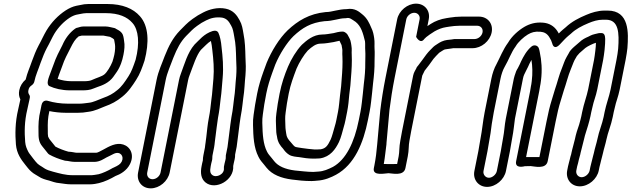

<svg xmlns="http://www.w3.org/2000/svg" viewBox="-20 -798 3460 1052"><path d="M341.4 83C352.8 83 369.2 89 391.2 89H497.2C526.8 89 551.4 71 562.1 65.3C573.5 58.8 587.2 54 603.9 44.5C639.2 28.1 661.4 58.4 647.2 86.8C639.9 101.5 627.6 108.8 603 120.1C598 121.9 593.2 124.8 590.1 126.7C571.2 137.7 541.1 151.4 520.9 156.5C504.8 158.9 491.6 162 482.7 162H379.7C338.1 162 306.6 152.2 270.4 142.7C252.9 138.5 236.6 132.4 226.3 126.3C200 107.9 191.3 107.4 175.2 87.3L162 70.8C151.7 56 140.6 44.2 135.5 34.5C126.5 16.5 120.1 2.8 118 -19.8C113.8 -73.4 113.3 -131 129.6 -198.5C132.9 -215 136.1 -229.4 140.6 -248.5L143.3 -262C144.5 -268.1 143.4 -274.2 140.3 -278.6C135 -286.3 133.6 -293.8 135.7 -304C138.1 -316.2 143.2 -323.6 154.5 -331.3C161.8 -336.2 166.8 -344.8 168.1 -351C174.9 -385.4 189.9 -416.3 202.2 -453.3C213.6 -484.4 224.4 -511.6 236.1 -533.7C251.7 -561 265.6 -592.7 277.5 -612.6C299.6 -648.9 329.5 -679.8 361.8 -700.9C375.6 -709.7 389 -715.2 399.5 -717.5L419.9 -721.5C431.6 -723.7 442.7 -726 452.9 -726H559.9C630.8 -726 677.1 -705.2 705.4 -672.6C739.4 -635.3 746.4 -560.3 723 -470.5C710.2 -432.9 700.2 -404.8 684.1 -380.2C663.3 -348 646.7 -323.1 622.3 -304C598.8 -284.4 576.8 -272.4 545.1 -261.3C515.1 -250.2 490.8 -237.1 466.6 -234.9C450.9 -233.5 435 -230 416.9 -230H350.9C311.9 -230 273.7 -236 243.8 -245C241.4 -245.8 213.9 -255.2 207.1 -221L202.5 -197.6C190.6 -149.6 190.2 -114.1 190.9 -77C190.5 -41.4 192.8 -19.8 210.8 2.7L243.6 43.7C245.1 45.5 247.4 47.4 249.2 48.4C273.9 62.1 303.7 73.9 335.5 82.3C337.3 82.7 339.8 83 341.4 83ZM354.7 33.1C330 26.3 304.1 16.3 283.7 5.4L253.2 -32.7C249.3 -37.6 248.2 -40.5 243.6 -49.7C241.9 -56.8 241.7 -68.9 241.9 -87C241.2 -122.9 241.4 -149.4 250.5 -189.3C276.7 -183.8 309.2 -180 340.9 -180H406.9C426.7 -180 443.6 -181.7 462.5 -185.2C500.3 -189.3 532 -206.6 553.9 -214.7C589.4 -227.1 620 -243.3 649.9 -268C683.5 -294.8 705.4 -328.3 725.6 -359.8C747.3 -392.8 758.7 -427.1 771.5 -464.5C771.6 -464.9 771.9 -465.8 772.1 -466.4C798 -565.5 794.8 -655.8 746.5 -709.4C710 -751.1 650.8 -776 569.9 -776H462.9C448.7 -776 435.1 -774.2 419.2 -770.4L398.8 -766.4C378.6 -762.1 359.9 -753.7 340.1 -741.1C298.1 -713.7 262.1 -676 234.9 -631.4C219.3 -605.3 205.5 -573.3 192.3 -550.3C176.9 -521.4 166.1 -493 154.2 -460.7C144 -429.7 130 -401.2 120.6 -362.3C102.7 -346.8 90.1 -326.2 85.7 -304C82 -285.7 83.5 -269.4 91.6 -253.3L90.8 -249.5C86.8 -232.4 83.1 -215.6 79.8 -199.5C62.4 -126.8 62.8 -62.3 67.2 -6.2C71.8 44.4 95.8 76.4 119.2 105.7L132.8 122.7C139.2 130.6 145.3 137.1 152.4 143C164.9 154.8 182.8 162.6 192 169.2C207.5 180.3 229.6 186.6 249 191.3C265.1 195.6 280.6 203.8 309.7 205.9C326.4 207.9 345.6 212 369.7 212H472.7C492.2 212 510.4 208 522.1 205.3C554 197.7 587.8 181 612.7 166.4C638.2 157.3 674 137.7 692.2 101.2C717.7 50.3 694.4 6.2 655.4 -6.1C616.3 -18.3 578.5 3.8 544.1 22.8C529.3 30.9 514 39 507.2 39H401.2C391.2 39 376.8 33.9 354.7 33.1ZM438.4 -653C423.6 -653 411.8 -648.1 406.9 -646.9C401.5 -646.4 396.2 -644.2 392 -641.2C360.7 -618.9 337 -586.2 321.7 -550.4C303.7 -514.8 287.4 -485.8 272.5 -441.8L255.4 -396.1C246.9 -372.2 230.6 -335.7 251.2 -326C279.6 -312.7 319.3 -303 362.5 -303H431.5C451.4 -303 472.8 -304.1 493.8 -313.6C515.5 -323.5 549.7 -329.5 580.6 -355.3C597.4 -369.3 605.6 -384.2 612.5 -393.5C625.1 -410.4 633.5 -425.9 639.6 -441.1L643.6 -451.1C648.5 -463.5 653 -481.1 656.4 -498C661.6 -524.2 664.5 -551.1 659.8 -574.6C658.7 -579.5 658 -594.9 652.8 -607.9C648.7 -618.1 638.9 -627.1 629.4 -632.4L616 -639.8C612.2 -643 608.6 -644.3 604.8 -644.8C595.9 -645.9 575.1 -653 558.4 -653ZM428.4 -603H546.2C562.6 -600 564.1 -600 582.8 -596.2L597.5 -588C599.5 -586.7 599.9 -586.6 604.9 -581.9C607.1 -573.8 607.5 -566.4 609.8 -555.3C612.1 -543.2 610.9 -520.2 606.4 -498C604.1 -486.2 600 -472.9 596 -459.7C585.9 -434.5 566.6 -402.5 552.3 -390.7C537.8 -378.6 512.3 -372.9 480.4 -358.4C473.8 -355.4 458.7 -353 441.5 -353H372.5C344.3 -353 318.5 -357.8 295.7 -365.7C298.1 -373.2 300.8 -381.6 303.1 -387.9L320.4 -434.2C334.2 -475.3 347.7 -498.3 367.1 -536.7C381.2 -564.8 391.3 -582.8 411.1 -598.8C420.3 -601.2 427.1 -603 428.4 -603Z M1160.4 -47C1160.5 -47.6 1160.6 -48.5 1160.7 -48.9C1164.6 -80.6 1169.4 -118.9 1174.5 -152.6C1182.4 -192.7 1184.4 -217.1 1188.6 -253.7C1195.2 -298.2 1195.7 -331.8 1200 -371.5C1205.3 -430.8 1200 -488.4 1194.2 -537.1C1191.3 -572.8 1185.1 -600 1176.4 -618.9C1171.9 -628.4 1160.6 -631.7 1150.1 -628.9C1147.6 -628.6 1145.9 -628.2 1144.4 -627.7C1097.1 -612.9 1070.1 -576.3 1048.6 -556.7C1047.6 -555.9 1046.4 -554.6 1045.8 -553.9C1006.9 -509 990.2 -444.3 971.2 -394.7C966.8 -383.5 963.1 -371.1 960.7 -359L859.7 147C855.6 167.5 835.7 184 815.8 184C795.8 184 782.6 167.5 786.7 147L887.7 -359C896.2 -401.5 914.6 -439.3 929.8 -481.6C950.8 -534.1 969.8 -569.4 999.5 -600.5C1025.4 -626 1034.4 -637.7 1059.6 -655.9C1081.9 -672.1 1086.3 -674.2 1109.5 -686.3C1134.2 -699 1163 -706.2 1197.8 -701.3C1221.9 -696.2 1233.4 -682.2 1246.4 -657.9C1256.6 -640.4 1258.7 -624.1 1263.7 -595.8C1271.6 -558.6 1272.9 -517.9 1274 -472.1C1276 -437.5 1276.5 -413.7 1274.1 -380.3C1269.1 -333.9 1269.3 -300.4 1262.3 -256.9C1260 -242.1 1258.4 -227.7 1257.7 -218.5L1253.9 -189.4C1252.5 -179.5 1250.5 -167.6 1247.7 -154C1247.7 -153.6 1247.6 -152.9 1247.5 -152.6L1242.3 -116.5C1236 -71.6 1232.8 -35.5 1226.5 7.7L1217.4 53C1217.2 54 1216.8 67.5 1216.8 70.3C1216.2 78.6 1213.6 82.3 1210.6 97L1207 115C1206.5 117.6 1206.5 120.8 1206.7 122.9C1211.3 156.6 1165 178.5 1143.1 160.9C1132.5 152.4 1128.8 141.3 1134.6 112L1137.6 97C1138.6 91.9 1139.9 87.3 1141.2 83.1C1144.4 73.2 1142.6 61.9 1144.4 53L1153 10C1156.6 -8.3 1157.6 -33 1160.4 -47ZM1102.8 10.8 1094.4 53C1092.5 62.5 1091.7 70.2 1091.5 81.1C1090.5 84.7 1088.7 91.8 1087.6 97L1084.6 112C1077.3 148.7 1080.7 181.5 1106.5 202.1C1161 245.8 1263.7 189.6 1257.8 111.3L1260.6 97C1262.9 85.8 1269.3 65.6 1268.2 49L1276.6 7C1276.7 6.7 1276.8 6.1 1276.8 5.7C1283.6 -40.7 1286.7 -75.8 1292.8 -119.4L1297.9 -154.7C1300.4 -167.5 1302.9 -181.6 1304.4 -192.6L1308.4 -222.7C1309.7 -232.6 1310.4 -244.1 1312.7 -259C1320.4 -306.8 1320.2 -342.8 1324.9 -385.7C1327.7 -423.1 1327 -448.1 1324.9 -483.8C1323.9 -527.8 1322.7 -571.9 1313.9 -614.2C1309.5 -639.5 1306.9 -662.3 1292.3 -688.1C1278.3 -714.2 1257.7 -742.3 1216.6 -750.5C1171.6 -759.6 1126.6 -746.8 1093.2 -729.6C1070.2 -717.6 1058.6 -711.3 1034.9 -694.1C1003.5 -671.3 989.4 -654 966.5 -631.5C926.4 -590 904.4 -545.8 882.3 -490.4C868 -450.4 848 -410.5 837.7 -359L736.7 147C727.1 194.8 757.8 234 805.8 234C853.8 234 900.1 194.8 909.7 147L1010.7 -359C1012.5 -368.2 1015 -376.5 1018.5 -385.3C1038.9 -438.9 1056.4 -495.6 1080.7 -524.8C1102.1 -544.6 1117.5 -562.9 1135.7 -573.6C1138.7 -557.8 1141.9 -542.4 1143.4 -522.9C1149.3 -473.4 1154 -419.5 1149.3 -366.5C1144.8 -324.9 1144.1 -290.7 1138 -250.3C1133.4 -210.9 1131.8 -189.2 1124.3 -152C1117.2 -116.1 1114.1 -78.1 1110.2 -46C1108.1 -35 1107.8 -23.9 1106.6 -18C1104.8 -9 1104.5 -1 1102.8 10.8Z M1758.4 -682C1806.3 -682.7 1837.7 -698 1870.3 -698H1872.3C1874.3 -698 1876.8 -698.3 1878.3 -698.7C1896.1 -702.8 1905.7 -693.2 1929 -677.8C1959.4 -653 1968.6 -617 1979.9 -571.7C1981.9 -556.5 1979.7 -541 1981.4 -518.4C1982.9 -498.9 1981.3 -479.6 1981.3 -455C1981.8 -415.7 1978.9 -381.1 1973.3 -336.8L1968.3 -286.8C1964.5 -254.7 1961.3 -216.8 1954.9 -185L1945.9 -140C1921.3 -16.4 1875.3 77 1804.2 116.4C1776.9 129.8 1754 140.4 1724 142.1C1715.2 142.7 1704.7 143.5 1696.4 144C1660.7 143.9 1630.9 139 1595.3 136.1C1541.4 129.1 1504.4 112.6 1482.6 85.3L1469 68.3C1457.4 53.7 1449.3 46.2 1443 32.8C1422.2 -7.6 1418.7 -59.7 1417.2 -124.7C1415.8 -152.8 1422.9 -186.8 1428.1 -226.3C1431.6 -246.9 1435 -265.6 1439.1 -286C1447.3 -327 1458.4 -361.5 1471 -397L1488.3 -444.3C1512.4 -502.3 1552.3 -565.2 1587.8 -599.8C1636.9 -645.7 1682.5 -674 1758.4 -682ZM1767.1 -732C1766.5 -732 1765.4 -732 1764.6 -731.9C1674 -723 1611.3 -683.9 1556.2 -632.2C1509.7 -587.2 1467.8 -518.4 1441.2 -454.2C1441.1 -454 1440.9 -453.5 1440.8 -453.1L1423.2 -405C1410 -367.9 1398 -330.6 1389.1 -286C1384.9 -264.8 1381.2 -245 1377.7 -223.7C1372.7 -185.2 1364.6 -151.4 1366.3 -113.2C1367.7 -49.4 1370.4 10.5 1396.2 61.1C1405.3 80.2 1417.2 92 1426.6 103.7L1440.2 120.7C1470.8 158.8 1520.1 178.2 1579.8 185.8C1613.8 190.2 1646.3 194 1687.3 194C1697.6 194 1708.7 192.6 1717.3 191.9C1758.1 189.7 1794.6 173.9 1821.3 159.3C1922.4 103.9 1970.7 -13.5 1995.9 -140L2004.9 -185C2012.2 -221.3 2015.2 -259.3 2019 -291.2L2024 -341.2C2029.5 -384.9 2032.8 -423.9 2032.3 -465C2032.3 -486.6 2034.1 -507.9 2032.2 -531.6C2031 -548.4 2033.7 -566.9 2030.2 -589.3C2027.4 -607.7 2024.3 -626.2 2013.9 -646.9C2003.5 -671.5 1991.5 -698.6 1964.8 -719.7C1950.2 -731.1 1925.6 -756.2 1879.5 -748C1834.3 -747.7 1798.2 -732 1767.1 -732ZM1730 70C1731.3 70 1733.2 69.8 1734.2 69.7C1789.9 60.7 1817.9 19.9 1837 -19.3C1849.6 -46.4 1856.1 -77.4 1862.9 -100.4C1866.8 -112.9 1870.3 -126.6 1872.9 -140L1881.9 -185C1888.3 -216.7 1891.6 -252.3 1893.7 -279.5L1899.8 -330C1899.8 -330.3 1899.9 -330.8 1899.9 -331.1L1902.9 -370.9C1906.7 -414.4 1909.2 -458.9 1907.1 -500.6C1905.9 -512.9 1909 -527.7 1905.5 -547.2C1904.1 -555.8 1903.3 -564.8 1900.2 -575.2C1896.9 -586.2 1891.2 -594.7 1884.6 -607.5C1881.5 -613.7 1871.4 -620.4 1870.8 -620.8C1867.2 -623.5 1861.8 -625 1857.8 -625L1855.8 -625C1838.2 -625 1819.2 -619.4 1807.8 -616.5C1785.3 -613 1764.9 -609 1746.6 -609C1695.4 -609 1657.6 -574.3 1635 -553.7C1634.4 -553.2 1633.6 -552.4 1633.2 -552C1603.9 -521.2 1575.3 -473.7 1557.9 -432.4C1539 -387.5 1523.1 -341.2 1511.9 -285C1504.7 -249.2 1498.1 -209 1494.4 -177.3C1489.8 -144.2 1492 -125.3 1492.7 -100.7C1492.9 -79.8 1493.7 -66.5 1497.6 -50.3C1501.6 -17.5 1516.6 1 1531 16.7C1540.1 29.8 1549 40.2 1563.7 49.7C1579.8 60.1 1605.6 61.4 1617.9 62.8C1641.4 67.1 1670.4 71 1691.8 71H1707.8C1715.6 71 1723.7 70 1730 70ZM1840.1 -574.6C1843.3 -568 1846.3 -560.8 1851.5 -551C1852.6 -546.7 1853.7 -538.7 1855.3 -529.1C1857 -520.5 1854.4 -508.8 1856.2 -487.4C1857.9 -451.4 1855.8 -407.4 1852.1 -365.1L1849.1 -325.5L1843 -275C1839.6 -246.8 1837.7 -213.9 1831.9 -185L1822.9 -140C1820.6 -128.1 1817.8 -117.1 1814.2 -105.6C1806.7 -80 1799.3 -49.6 1791.4 -32.7C1774.8 1.7 1764.6 14.8 1737.7 20C1731.6 20.1 1724.4 20.4 1716.8 21H1703C1682.4 18.9 1654 16.8 1635.8 13.4C1621.5 10.7 1603.7 9.4 1596.5 5.9C1587.7 0 1581.6 -9.9 1572.5 -19.7C1558.7 -34.7 1550.1 -46.6 1548.2 -66.2C1546.4 -83.5 1543.9 -86.8 1543.6 -111.3C1542.9 -139 1541.1 -153.6 1545 -180.8C1548.6 -212.2 1554.9 -249.9 1561.9 -285C1572.1 -336.3 1587.3 -375.4 1604.8 -422.1C1618.9 -455.3 1645.4 -498.5 1666.4 -521.1C1689 -541.6 1710.6 -559 1736.6 -559C1762.3 -559 1787.3 -564.3 1807.1 -567.3C1818.1 -568.9 1829.6 -573.2 1840.1 -574.6Z M2499.2 -657H2594.2C2614.7 -657 2627.9 -640.5 2623.9 -620.5C2619.9 -600.5 2600.1 -584 2579.6 -584H2471.6C2470.3 -584 2468.4 -583.8 2467.4 -583.7L2455.6 -581.8C2439.2 -579.9 2420.7 -579.9 2399.7 -570.4C2383.5 -563 2373.4 -554.2 2362.5 -547.8C2359.6 -546.1 2356.6 -543.5 2354.6 -541.3C2343 -528.5 2331.6 -520.1 2315.4 -498.7C2298.8 -474.9 2290 -464.6 2272.1 -440.3C2266.9 -433.9 2262.9 -430.1 2260.4 -422.3C2257.1 -415.3 2247.1 -401.3 2243.7 -384L2183 -80C2179.4 -62 2176 -43.1 2173.3 -26.5C2166.2 10.3 2169.3 33.8 2164.2 59L2155.9 100.6C2146 100.9 2134.2 101 2118.8 101C2104 101 2090.8 100.8 2082.8 100.6C2089.9 61.8 2092.2 28.9 2097.3 -6.4C2098 -11.4 2097.9 -13.7 2097.8 -16.3C2102.7 -76.6 2109.2 -135.4 2114.1 -196.4C2120.9 -251.7 2130.4 -312.5 2142.3 -372L2206.1 -692C2210 -711.2 2230.1 -728 2249.8 -728C2269.6 -728 2283 -711.2 2279.1 -692L2260 -596C2260 -596 2282.8 -552.9 2305.1 -584.8C2308.1 -589.1 2320.1 -599 2334.9 -609.2L2361.3 -626.4C2382.1 -638 2401.4 -645.7 2423.9 -649.2C2431.7 -650.1 2436.7 -651 2443.5 -652.3L2458.7 -654.2C2465.1 -655 2471.6 -656 2478 -656C2484.8 -656 2491.6 -657 2499.2 -657ZM2156.1 -692 2092.3 -372C2080 -310.5 2070.3 -248.5 2063.4 -191.6C2058.3 -128.5 2051.7 -69.6 2046.8 -8C2043.6 31.4 2038.5 72.8 2031.2 109L2028.4 123C2019.2 169.4 2091.8 151 2108.9 151C2126.5 151 2192.2 169.4 2201.4 123L2214.2 59C2221.2 24.1 2218 0.1 2223.5 -27.5C2226.4 -45.6 2229.4 -62 2233 -80L2293.6 -383.7C2294.7 -387 2301.7 -399.5 2306.7 -410.7C2326.4 -435.3 2336 -448.2 2355 -475.3C2363.9 -486.9 2371.9 -493.5 2386.4 -508.9C2398.7 -516.6 2408.8 -523.7 2413.1 -525.6C2419.1 -528.3 2435.2 -529.4 2453.4 -532.3L2463.7 -534H2569.6C2617.4 -534 2664.3 -572.5 2673.9 -620.5C2683.5 -668.5 2651.9 -707 2604.1 -707H2509.1C2501.2 -707 2495.9 -706.8 2486.7 -706C2478.4 -705.9 2471.2 -705.3 2461.7 -703.7L2446 -701.8C2439.4 -701 2434.5 -699.6 2427.2 -698.8C2394.3 -693.9 2363.6 -682.3 2340.2 -667L2321.8 -655L2329.1 -692C2338.6 -739.4 2307 -778 2259.8 -778C2212.6 -778 2165.6 -739.4 2156.1 -692Z M2862.5 62.7 2934.5 -298C2936.5 -308 2938.4 -320 2939.5 -327.9L2941.5 -338C2942.6 -343.4 2942.6 -348.6 2943.7 -354C2943.8 -354.6 2943.9 -355.4 2944 -355.8C2951.7 -415.8 2947.1 -467.7 2937.5 -512.1C2936.1 -520.7 2934.9 -525.2 2932.9 -531.4C2929.3 -547.4 2908.2 -556.5 2891.7 -542.7C2865.2 -520.6 2847.9 -488 2835 -461.5L2827.9 -445.6L2818 -425.9C2815.6 -420.8 2808.8 -413 2804 -395.7C2801.9 -389.7 2797.4 -377.8 2795.3 -367L2751.3 -147C2744.5 -112.5 2743.4 -77 2736.6 -43C2731.7 -18.5 2728 10.2 2724 30L2702.2 139C2698.4 158.4 2677.4 176 2658.9 176C2640 176 2625.5 157.9 2629.2 139L2651 30C2655.2 8.9 2659.2 -21.3 2663 -40C2670.6 -78.4 2672.1 -110.8 2678.8 -144C2681.4 -157.3 2683 -170.1 2685.3 -182L2722.3 -367C2726.8 -389.9 2735.7 -415.5 2744.2 -430C2768.4 -471.5 2781.9 -512.6 2804 -541.9C2804.9 -543 2805.9 -544.5 2806.4 -545.5C2818.6 -567.2 2849.1 -595.4 2872.3 -609.1C2892.7 -620.8 2909.4 -626.5 2940.7 -624.1C2961.9 -622.5 2977 -614 2988.9 -595.8C2998.6 -580.8 3002 -572.8 3006.2 -558.8C3006.2 -558.8 3014.1 -519.5 3047.8 -555C3063 -571 3078.9 -588.9 3092.5 -600.3L3108.1 -613.3C3108.7 -613.8 3109.4 -614.5 3109.8 -614.9C3134.5 -638.4 3166.8 -655.6 3204.5 -671.3C3228.9 -681.7 3255.8 -690 3282.8 -690H3299.8C3369.9 -690 3373.6 -619.6 3367 -530.6L3363.4 -502.4C3361.9 -491.9 3360 -480.8 3357.8 -470L3325.3 -307C3317.7 -268.7 3301.4 -227.5 3292.7 -184L3287.5 -158C3279.7 -118.9 3261.9 -79.8 3252.8 -34C3248.8 -14 3239.2 14.1 3234 40C3232 50.2 3228 60.1 3224.8 76C3222.5 87.6 3217.7 101.8 3214.6 117L3210.8 136C3206.9 155.5 3186.1 173 3167 173C3147.8 173 3133.9 155.6 3137.8 136L3142.2 114.3C3145.9 101.7 3149.5 87.7 3151.8 76C3154 65.1 3157.5 57.6 3159.2 49L3161 40C3164.7 21.3 3175.9 -14.7 3180.2 -36C3184.9 -59.5 3195.7 -87.5 3201.9 -110.1L3209.1 -136C3211.5 -144.5 3213.5 -153 3215.1 -161L3219.7 -184C3221.3 -191.6 3224.2 -201.2 3226.1 -211C3232.6 -243.7 3244.8 -269.4 3252.7 -309L3284.8 -470C3286.5 -478.6 3288 -487.6 3288.9 -495.9L3292.5 -523.8C3295 -543.2 3296.5 -577.5 3296 -584.7C3295.1 -602.6 3292.3 -617 3274.2 -617H3268.2C3263.6 -617 3257.9 -615.9 3254.4 -614.9L3240 -611.5C3219.4 -607 3209.4 -599.5 3203 -596.8C3187.6 -590.5 3169.4 -581 3156 -567.8C3144.6 -556.6 3105.3 -528.8 3096.6 -506.7L3084.6 -485.8C3071.7 -463.4 3067.6 -444.6 3059.8 -426.7C3043.5 -388.8 3033.5 -344.3 3020.9 -308.8C3020.7 -308.2 3020.5 -307.3 3020.3 -306.9C3010.7 -271.8 2997.7 -237 2987.9 -194.8C2983 -173.9 2978.5 -152.6 2974.2 -131L2935.5 62.7C2919.3 62.7 2878.3 62.7 2862.5 62.7ZM2884.5 -298 2808 85C2799.2 129.3 2855.5 112.7 2855.5 112.7C2863.7 112.7 2878.4 111.7 2887.8 112C2905.4 112.6 2971.6 132.2 2981 85L3024.2 -131C3028.4 -152.1 3032.8 -172.8 3037.6 -193.2C3046.3 -230.8 3058.7 -264.2 3069.2 -302.2C3082.4 -339.9 3093.5 -385.6 3106.3 -415.3C3115.9 -437.5 3119.7 -451.8 3128.3 -469L3141 -491C3145.4 -495.8 3149.7 -500.8 3154.7 -506.7C3161.7 -513.8 3173.7 -522.3 3187.3 -535.1C3198.5 -544.2 3232.3 -560.6 3245.2 -563.6C3245.1 -550.9 3243.9 -535.4 3241.9 -520.2L3238.3 -492.1C3237.4 -484.4 3236.3 -477.4 3234.8 -470L3202.7 -309C3195.3 -272 3178.8 -229.5 3169.7 -184L3165.1 -161C3163.8 -154.4 3162.2 -147.6 3160 -140L3153.1 -115C3144.6 -91.7 3135.4 -62.3 3130.2 -36C3126.9 -19.6 3115.7 16.4 3111 40L3109.6 47C3107.2 54 3103.8 66 3101.8 76C3100.8 81.4 3098.7 86.6 3097.6 92C3095.9 100.8 3093.7 106.5 3092.4 113L3087.8 136C3078.5 183 3109.2 223 3157 223C3204.7 223 3251.5 183 3260.8 136L3264.6 117C3266.7 106.8 3271.6 92.2 3274.8 76C3276.9 65.8 3280.8 55.9 3284 40C3288.2 19.2 3297.7 -8.6 3302.8 -34C3310.3 -71.6 3328.2 -111 3337.5 -158L3342.7 -184C3344.1 -191 3346.8 -199.5 3348.5 -208C3354.9 -240.1 3367.3 -266.7 3375.3 -307L3407.8 -470C3410.2 -481.9 3412.2 -493.5 3413.9 -505.6L3417.7 -534.7C3417.7 -535 3417.8 -535.7 3417.8 -536.1C3423.9 -617.3 3428.7 -740 3309.7 -740H3292.7C3255.6 -740 3220.6 -728.7 3192.6 -716.7C3153 -700.2 3112.9 -680.1 3079 -648L3064.2 -635.7C3056 -628.8 3050.1 -623.1 3041.7 -614.6C3039.3 -618.8 3036.6 -623.3 3033.5 -628.2C3015.7 -655.4 2988.5 -671.5 2954.4 -673.9C2914.3 -677.1 2882.5 -667.7 2853.2 -650.9C2820.6 -631.7 2784.9 -600.3 2763.9 -564.4C2736.2 -526.9 2720.3 -484.3 2700.8 -447.4C2687.6 -424.6 2677.8 -394.6 2672.3 -367L2635.3 -182C2625.9 -134.5 2621.7 -83.8 2613 -40C2608.7 -18.6 2604.7 11.7 2601 30L2579.2 139C2569.8 186.2 2601.7 226 2648.9 226C2696.5 226 2742.9 185.6 2752.2 139L2774 30C2778.5 7.5 2782.2 -21.1 2786.6 -43C2794 -80 2797 -115.5 2801.5 -147.7L2845.3 -367C2849.1 -386.4 2853.6 -391.5 2863.3 -412.1L2873.2 -431.8C2873.3 -432.1 2873.5 -432.6 2873.7 -432.9L2880.7 -448.5C2883.7 -454.7 2887.7 -462.5 2891.9 -469.8C2897.3 -436 2899 -397.1 2893.5 -353.1C2892.7 -349.1 2891.8 -343.3 2891.2 -336.5L2889.3 -327C2887.4 -317.6 2886.5 -308.1 2884.5 -298Z"/></svg>

Font: Smoothie
Style: OutlineIt
Weight: 400
Foundry: Cannot Into Space Fonts
Version: Version 0.8